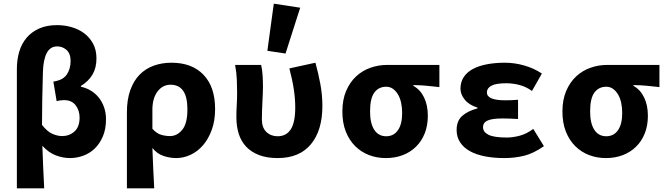

<svg xmlns="http://www.w3.org/2000/svg" viewBox="-20 -850 3640 1047"><path d="M72 177V-474Q72 -525 85 -568.5Q98 -612 125 -644Q152 -676 193.5 -694.5Q235 -713 291 -713Q332 -713 370.5 -702Q409 -691 439 -668.5Q469 -646 487.5 -612Q506 -578 506 -531Q506 -480 484.5 -443.5Q463 -407 421 -381V-377Q450 -371 475 -356Q500 -341 518.5 -318Q537 -295 547.5 -265Q558 -235 558 -200Q558 -145 540.5 -105Q523 -65 495.5 -39Q468 -13 433 -0.5Q398 12 362 12Q324 12 285 -2.5Q246 -17 211 -55Q213 5 215.5 62.5Q218 120 221 177ZM319 -108Q358 -108 386 -133Q414 -158 414 -209Q414 -248 392.5 -276Q371 -304 329 -304Q307 -304 289 -298L271 -405Q324 -413 344.5 -444Q365 -475 365 -517Q365 -558 343 -577.5Q321 -597 292 -597Q254 -597 235 -561Q216 -525 214 -457Q212 -384 210.5 -313Q209 -242 209 -169Q237 -133 265 -120.5Q293 -108 319 -108Z M672 177V-237Q672 -307 690.5 -358.5Q709 -410 741.5 -443Q774 -476 818.5 -492Q863 -508 915 -508Q1027 -508 1090 -442Q1153 -376 1153 -256Q1153 -192 1135 -142.5Q1117 -93 1087.5 -58.5Q1058 -24 1019.5 -6Q981 12 941 12Q907 12 872 0.5Q837 -11 811 -43Q813 14 815.5 68Q818 122 821 177ZM907 -108Q946 -108 974 -142.5Q1002 -177 1002 -254Q1002 -388 910 -388Q867 -388 839 -351Q811 -314 811 -251V-148Q834 -122 858.5 -115Q883 -108 907 -108Z M1494 12Q1435 12 1392.5 -4.5Q1350 -21 1322.5 -50Q1295 -79 1282 -120Q1269 -161 1269 -211Q1269 -244 1271 -277.5Q1273 -311 1273 -344Q1273 -373 1271.5 -414Q1270 -455 1262 -496H1404Q1410 -470 1412 -439.5Q1414 -409 1414 -374Q1414 -359 1413 -338.5Q1412 -318 1411 -295Q1410 -272 1409 -247Q1408 -222 1408 -199Q1408 -154 1432.5 -130.5Q1457 -107 1494 -107Q1541 -107 1565.5 -144.5Q1590 -182 1590 -265Q1590 -310 1582.5 -361Q1575 -412 1558 -477L1700 -508Q1716 -451 1727 -391.5Q1738 -332 1738 -272Q1738 -139 1675.5 -63.5Q1613 12 1494 12ZM1537 -558 1438 -573 1473 -830 1617 -808Z M2084 12Q2035 12 1992 -4.5Q1949 -21 1916.5 -53.5Q1884 -86 1865.5 -133Q1847 -180 1847 -242Q1847 -306 1867.5 -354Q1888 -402 1922 -433.5Q1956 -465 2000 -480.5Q2044 -496 2091 -496H2376V-375Q2356 -377 2338.5 -379Q2321 -381 2304.5 -382.5Q2288 -384 2270.5 -385Q2253 -386 2234 -386V-382Q2272 -361 2292.5 -318.5Q2313 -276 2313 -219Q2313 -165 2296 -122.5Q2279 -80 2248.5 -50Q2218 -20 2176 -4Q2134 12 2084 12ZM2086 -107Q2127 -107 2150 -140Q2173 -173 2173 -234Q2173 -263 2167.5 -289Q2162 -315 2150.5 -334.5Q2139 -354 2123 -365.5Q2107 -377 2086 -377Q2045 -377 2021.5 -345.5Q1998 -314 1998 -242Q1998 -177 2021 -142Q2044 -107 2086 -107Z M2730 12Q2672 12 2624 2.5Q2576 -7 2542 -26Q2508 -45 2489 -74Q2470 -103 2470 -141Q2470 -191 2500.5 -218Q2531 -245 2584 -259V-263Q2537 -278 2514 -307Q2491 -336 2491 -366Q2491 -403 2509 -430Q2527 -457 2559 -474Q2591 -491 2635.5 -499.5Q2680 -508 2733 -508Q2786 -508 2838.5 -493Q2891 -478 2935 -449L2881 -354Q2849 -377 2813 -386.5Q2777 -396 2741 -396Q2684 -396 2659.5 -382.5Q2635 -369 2635 -346Q2635 -303 2735 -303Q2769 -303 2805 -306V-201Q2761 -204 2719 -204Q2665 -204 2639.5 -193Q2614 -182 2614 -156Q2614 -130 2644 -115Q2674 -100 2744 -100Q2775 -100 2812.5 -109.5Q2850 -119 2888 -147L2946 -53Q2889 -13 2837.5 -0.5Q2786 12 2730 12Z M3284 12Q3235 12 3192 -4.5Q3149 -21 3116.5 -53.5Q3084 -86 3065.5 -133Q3047 -180 3047 -242Q3047 -306 3067.5 -354Q3088 -402 3122 -433.5Q3156 -465 3200 -480.5Q3244 -496 3291 -496H3576V-375Q3556 -377 3538.5 -379Q3521 -381 3504.5 -382.5Q3488 -384 3470.5 -385Q3453 -386 3434 -386V-382Q3472 -361 3492.5 -318.5Q3513 -276 3513 -219Q3513 -165 3496 -122.5Q3479 -80 3448.5 -50Q3418 -20 3376 -4Q3334 12 3284 12ZM3286 -107Q3327 -107 3350 -140Q3373 -173 3373 -234Q3373 -263 3367.5 -289Q3362 -315 3350.5 -334.5Q3339 -354 3323 -365.5Q3307 -377 3286 -377Q3245 -377 3221.5 -345.5Q3198 -314 3198 -242Q3198 -177 3221 -142Q3244 -107 3286 -107Z"/></svg>

Font: Source Code Pro
Style: Bold
Weight: 700
Monospace: yes
Designer: Paul D. Hunt, Teo Tuominen
Foundry: Adobe Systems Incorporated
Version: Version 2.030;PS 1.000;hotconv 16.6.51;makeotf.lib2.5.65220